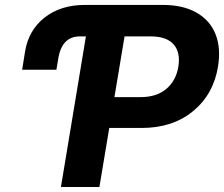

<svg xmlns="http://www.w3.org/2000/svg" viewBox="-20 -747 895 767"><path d="M205.3 -468.4H68.5L79.9 -539.8Q93.4 -625.7 157.7 -676.5Q221.9 -727.3 318.9 -727.3H631Q712 -727.3 766.2 -695.8Q820.3 -664.4 841.6 -609Q862.9 -553.6 850.9 -480.8Q832.7 -370 751.2 -302.9Q669.7 -235.8 545.5 -235.8H416.5L377.1 0H223.4L323.2 -601.6H299Q226.2 -601.6 212.4 -510.7ZM437.1 -359H540.8Q605.8 -359 644.5 -391.9Q683.2 -424.7 692.5 -480.8Q701.7 -537.3 673.8 -569.4Q646 -601.6 581.3 -601.6H477.6Z"/></svg>

Font: Karasuma Gothic
Style: Bold Italic
Weight: 700
Italic angle: 9.39998°
Designer: Rasmus Andersson / Ryoko Nishizuka
Foundry: Genbu
Version: Version 1.00